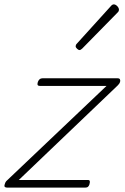

<svg xmlns="http://www.w3.org/2000/svg" viewBox="-28 -858 570 878"><path d="M6 0Q-10 0 -7.5 -11.5Q-5 -23 1 -30L459 -465H155Q147 -465 144.5 -469Q142 -473 145 -483Q148 -491 153 -495.5Q158 -500 166 -500H510Q518 -500 520.5 -495Q523 -490 521 -483Q519 -476 511 -468L58 -35H373Q381 -35 382.5 -30.5Q384 -26 381 -15Q379 -8 374.5 -4Q370 0 361 0ZM335 -629Q331 -629 324.5 -635Q318 -641 318 -646Q318 -649 319 -652Q320 -655 324 -659L478 -829Q482 -834 485.5 -836Q489 -838 493 -838Q498 -838 503.5 -834Q509 -830 512.5 -824.5Q516 -819 516 -814Q516 -811 515 -808Q514 -805 510 -801L348 -636Q341 -629 335 -629Z"/></svg>

Font: Playwrite BE VLG Thin
Style: Regular
Weight: 250
Designer: Veronika Burian, José Scaglione
Foundry: TypeTogether
Version: Version 1.002